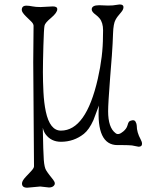

<svg xmlns="http://www.w3.org/2000/svg" viewBox="-20 -704 691 874"><path d="M104 150.4Q80.1 150.4 80.1 131.3Q80.1 119.1 97.7 100.6Q115.2 82 121.6 75.2Q134.8 61 134.8 53.2L131.3 -420.9L132.8 -587.4Q131.8 -597.2 120.8 -607.4Q109.9 -617.7 97.7 -629.9Q79.1 -648.4 79.1 -658.7Q79.1 -678.2 100.1 -678.2Q112.3 -678.2 127.4 -675Q142.6 -671.9 164.6 -671.9L220.7 -674.8Q240.7 -674.8 240.7 -662.1Q240.7 -646.5 212.9 -623Q184.6 -599.6 182.6 -586.9Q179.7 -573.2 177.5 -495.1Q175.3 -417 175.3 -376.2Q175.3 -335.4 177.7 -285.6Q180.2 -235.8 188.5 -196.3Q207 -109.4 257.3 -109.4Q371.6 -109.4 425.3 -345.7Q448.7 -448.2 448.7 -539.1L449.2 -565.9Q449.2 -601.1 433.1 -620.6Q426.3 -628.9 416 -636.7Q397.5 -649.9 397.5 -661.1Q397.5 -680.2 431.2 -680.2L471.7 -678.7Q496.6 -678.7 508.8 -681.6Q542 -688.5 542 -671.4Q542 -660.6 532 -648.9Q522 -637.2 516.1 -629.6Q510.3 -622.1 505.9 -613.8Q496.1 -596.7 494.6 -551.8Q493.2 -506.8 489.3 -452.1Q485.4 -397.5 481.4 -351.6Q472.2 -232.4 472.2 -197.8Q472.2 -122.6 506.3 -97.7Q519 -86.9 541 -105.5Q556.2 -118.2 560.1 -132.6Q564 -147 567.4 -150.1Q570.8 -153.3 574.2 -154.3Q591.3 -160.6 596.9 -150.4Q602.5 -140.1 602.5 -131.8Q602.5 -102.1 620.1 -69.8Q626.5 -58.6 626.5 -49.3Q626.5 -36.1 610.8 -36.1L580.6 -42Q562.5 -43.5 541.5 -43.5H515.1Q417.5 -43.5 430.2 -223.6L405.3 -157.2Q385.7 -113.8 361.8 -94.7Q316.4 -58.6 257.3 -58.6Q212.9 -58.6 187.5 -92.8Q178.7 -105 174.8 -122.6Q176.8 -9.8 179.4 24.2Q182.1 58.1 189.7 70.6Q197.3 83 206.1 94Q214.8 105 222.2 114.5Q229.5 124 229.5 131.1Q229.5 138.2 222.4 143.8Q215.3 149.4 202.6 149.4L163.1 145Z"/></svg>

Font: Snowburst One
Style: Regular
Weight: 400
Designer: Annet Stirling
Foundry: Annet Stirling
Version: Version 1.001